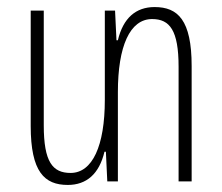

<svg xmlns="http://www.w3.org/2000/svg" viewBox="-20 -514 630 544"><path d="M418 -494C365 -494 329 -463 314 -400H310L306 -484H277V-231C277 -101 242 -24 180 -24C129 -24 104 -55 104 -159V-484H67V-157C67 -27 106 10 172 10C225 10 261 -21 276 -84H280L284 0H314V-253C314 -383 348 -460 411 -460C461 -460 486 -428 486 -325V0H523V-327C523 -457 484 -494 418 -494Z"/></svg>

Font: Noto Sans Armenian ExtraCondensed ExtraLight
Style: Regular
Weight: 200
Width: 2
Designer: Monotype Design Team
Foundry: Monotype Imaging Inc.
Version: Version 2.008